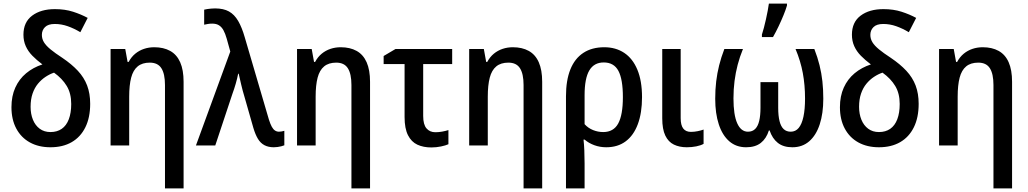

<svg xmlns="http://www.w3.org/2000/svg" viewBox="-20 -813 5744 1073"><path d="M287 -762Q343 -762 388 -747.5Q433 -733 470 -713L429 -633Q394 -654 358.5 -666.5Q323 -679 286 -679Q249 -679 231.5 -661.5Q214 -644 214 -618Q214 -596 225.5 -577Q237 -558 262.5 -537Q288 -516 328 -490Q380 -455 415 -417.5Q450 -380 467 -335Q484 -290 484 -233Q484 -156 457 -101.5Q430 -47 380.5 -18.5Q331 10 262 10Q196 10 147 -17Q98 -44 71 -94.5Q44 -145 44 -214Q44 -276 65.5 -323.5Q87 -371 126 -403.5Q165 -436 217 -453Q185 -477 161 -501.5Q137 -526 124 -555Q111 -584 111 -619Q111 -689 159.5 -725.5Q208 -762 287 -762ZM282 -407Q258 -399 234.5 -383.5Q211 -368 192 -345Q173 -322 162 -290Q151 -258 151 -216Q151 -176 164 -144Q177 -112 202 -93.5Q227 -75 262 -75Q299 -75 325 -93Q351 -111 364.5 -146.5Q378 -182 378 -232Q378 -291 353 -332.5Q328 -374 282 -407Z M842 -549Q894 -549 931 -528.5Q968 -508 987 -465Q1006 -422 1006 -356V240H902V-338Q902 -400 882 -431.5Q862 -463 817 -463Q775 -463 749.5 -442Q724 -421 713 -379Q702 -337 702 -273V0H598V-539H680L693 -467H699Q714 -495 736 -513Q758 -531 785 -540Q812 -549 842 -549Z M1075 0 1267 -525 1247 -597Q1239 -625 1229 -643.5Q1219 -662 1204 -671.5Q1189 -681 1166 -681Q1153 -681 1141.5 -679Q1130 -677 1121 -675V-759Q1129 -761 1139 -762.5Q1149 -764 1160.5 -765Q1172 -766 1182 -766Q1229 -766 1259.5 -749Q1290 -732 1311 -696Q1332 -660 1348 -604L1483 -144Q1491 -119 1499 -104.5Q1507 -90 1517 -83.5Q1527 -77 1539 -77Q1547 -77 1554.5 -78.5Q1562 -80 1569 -82V-1Q1562 2 1552 4.5Q1542 7 1531.5 8.5Q1521 10 1510 10Q1480 10 1458 -1.5Q1436 -13 1421.5 -37Q1407 -61 1396 -98L1346 -273Q1341 -289 1336.5 -306Q1332 -323 1328 -340Q1324 -357 1320.5 -372.5Q1317 -388 1314 -401H1311Q1306 -375 1297.5 -345.5Q1289 -316 1279 -289L1183 0Z M1884 -549Q1936 -549 1973 -528.5Q2010 -508 2029 -465Q2048 -422 2048 -356V240H1944V-338Q1944 -400 1924 -431.5Q1904 -463 1859 -463Q1817 -463 1791.5 -442Q1766 -421 1755 -379Q1744 -337 1744 -273V0H1640V-539H1722L1735 -467H1741Q1756 -495 1778 -513Q1800 -531 1827 -540Q1854 -549 1884 -549Z M2507 -539V-455H2345V-165Q2345 -117 2363.5 -95.5Q2382 -74 2413 -74Q2432 -74 2451 -77.5Q2470 -81 2486 -86V-7Q2471 0 2444.5 5.5Q2418 11 2390 11Q2346 11 2312.5 -4.5Q2279 -20 2260 -57.5Q2241 -95 2241 -159V-455H2124V-500L2190 -539Z M2846 -549Q2898 -549 2935 -528.5Q2972 -508 2991 -465Q3010 -422 3010 -356V240H2906V-338Q2906 -400 2886 -431.5Q2866 -463 2821 -463Q2779 -463 2753.5 -442Q2728 -421 2717 -379Q2706 -337 2706 -273V0H2602V-539H2684L2697 -467H2703Q2718 -495 2740 -513Q2762 -531 2789 -540Q2816 -549 2846 -549Z M3568 -270Q3568 -182 3544.5 -119Q3521 -56 3476.5 -23Q3432 10 3368 10Q3333 10 3301.5 -1.5Q3270 -13 3247 -33H3241Q3244 -8 3245.5 27.5Q3247 63 3247 100V240H3143V-275Q3143 -364 3167.5 -425Q3192 -486 3240 -517.5Q3288 -549 3357 -549Q3421 -549 3468.5 -517.5Q3516 -486 3542 -423.5Q3568 -361 3568 -270ZM3354 -464Q3300 -464 3273.5 -419.5Q3247 -375 3247 -281V-119Q3267 -97 3294.5 -86Q3322 -75 3351 -75Q3409 -75 3435 -123Q3461 -171 3461 -270Q3461 -370 3436 -417Q3411 -464 3354 -464Z M3784 -153Q3784 -113 3798.5 -94.5Q3813 -76 3841 -76Q3860 -76 3879.5 -80Q3899 -84 3912 -89V-9Q3896 0 3871 5Q3846 10 3818 10Q3777 10 3746 -5Q3715 -20 3698 -55.5Q3681 -91 3681 -152V-539H3784Z M4531 -539Q4549 -493 4560 -448.5Q4571 -404 4576 -358.5Q4581 -313 4581 -261Q4581 -179 4561 -118Q4541 -57 4502.5 -23.5Q4464 10 4408 10Q4358 10 4327 -14.5Q4296 -39 4281 -84H4277Q4263 -39 4232 -14.5Q4201 10 4150 10Q4094 10 4055.5 -23.5Q4017 -57 3997 -118Q3977 -179 3977 -261Q3977 -313 3982.5 -358.5Q3988 -404 3999 -448Q4010 -492 4028 -539H4132Q4114 -495 4102.5 -451Q4091 -407 4085 -360.5Q4079 -314 4079 -263Q4079 -171 4100 -124Q4121 -77 4160 -77Q4185 -77 4200.5 -92.5Q4216 -108 4223 -138Q4230 -168 4230 -210V-354H4329V-210Q4329 -166 4336.5 -136Q4344 -106 4359.5 -91.5Q4375 -77 4399 -77Q4426 -77 4443.5 -98Q4461 -119 4470 -160.5Q4479 -202 4479 -262Q4479 -338 4466.5 -405Q4454 -472 4426 -539ZM4238 -620Q4243 -635 4249 -657.5Q4255 -680 4260.5 -705Q4266 -730 4270.5 -753.5Q4275 -777 4277 -793H4378V-782Q4371 -758 4358.5 -727.5Q4346 -697 4331 -665.5Q4316 -634 4300 -606H4238Z M4917 -762Q4973 -762 5018 -747.5Q5063 -733 5100 -713L5059 -633Q5024 -654 4988.5 -666.5Q4953 -679 4916 -679Q4879 -679 4861.5 -661.5Q4844 -644 4844 -618Q4844 -596 4855.5 -577Q4867 -558 4892.5 -537Q4918 -516 4958 -490Q5010 -455 5045 -417.5Q5080 -380 5097 -335Q5114 -290 5114 -233Q5114 -156 5087 -101.5Q5060 -47 5010.5 -18.5Q4961 10 4892 10Q4826 10 4777 -17Q4728 -44 4701 -94.5Q4674 -145 4674 -214Q4674 -276 4695.5 -323.5Q4717 -371 4756 -403.5Q4795 -436 4847 -453Q4815 -477 4791 -501.5Q4767 -526 4754 -555Q4741 -584 4741 -619Q4741 -689 4789.5 -725.5Q4838 -762 4917 -762ZM4912 -407Q4888 -399 4864.5 -383.5Q4841 -368 4822 -345Q4803 -322 4792 -290Q4781 -258 4781 -216Q4781 -176 4794 -144Q4807 -112 4832 -93.5Q4857 -75 4892 -75Q4929 -75 4955 -93Q4981 -111 4994.5 -146.5Q5008 -182 5008 -232Q5008 -291 4983 -332.5Q4958 -374 4912 -407Z M5472 -549Q5524 -549 5561 -528.5Q5598 -508 5617 -465Q5636 -422 5636 -356V240H5532V-338Q5532 -400 5512 -431.5Q5492 -463 5447 -463Q5405 -463 5379.5 -442Q5354 -421 5343 -379Q5332 -337 5332 -273V0H5228V-539H5310L5323 -467H5329Q5344 -495 5366 -513Q5388 -531 5415 -540Q5442 -549 5472 -549Z"/></svg>

Font: Noto Sans Display SemiCondensed Medium
Style: Regular
Weight: 500
Width: 4
Designer: Monotype Design Team
Foundry: Monotype Imaging Inc.
Version: Version 2.003